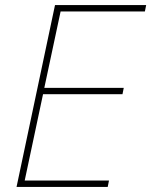

<svg xmlns="http://www.w3.org/2000/svg" viewBox="-20 -734 594 754"><path d="M45 0 196 -714H554L549 -689H218L154 -389H466L461 -364H149L77 -25H408L403 0Z"/></svg>

Font: Noto Sans Thin
Style: Italic
Weight: 100
Italic angle: -12°
Designer: Monotype Design Team
Foundry: Monotype Imaging Inc.
Version: Version 2.013; ttfautohint (v1.8.4.7-5d5b)